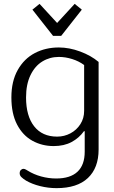

<svg xmlns="http://www.w3.org/2000/svg" viewBox="-20 -745 591 995"><path d="M148 -695 185 -725 276 -626 367 -725 404 -695 297 -559H255ZM115 191Q99 181 90.5 172.5Q82 164 82 153Q82 142 88 136Q94 130 102 130Q107 130 113.5 133.5Q120 137 123 139Q155 159 193.5 169.5Q232 180 271 180Q344 180 381.5 145Q419 110 419 41V-65H415Q390 -30 351 -9Q312 12 258 12Q198 12 148 -15.5Q98 -43 68.5 -99.5Q39 -156 39 -240Q39 -324 72 -382.5Q105 -441 160.5 -470Q216 -499 285 -499Q339 -499 395.5 -478Q452 -457 491 -424V30Q491 125 435.5 177.5Q380 230 273 230Q230 230 188 219.5Q146 209 115 191ZM416 -170V-408Q389 -428 354 -439Q319 -450 285 -450Q238 -450 199.5 -426.5Q161 -403 138 -355.5Q115 -308 115 -240Q115 -144 157 -90.5Q199 -37 276 -37Q313 -37 345 -54Q377 -71 396.5 -101.5Q416 -132 416 -170Z"/></svg>

Font: Maitree
Style: Regular
Weight: 400
Designer: CadsonDemak Team
Foundry: CadsonDemak
Version: Version 1.001